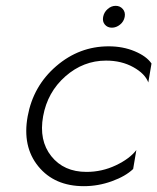

<svg xmlns="http://www.w3.org/2000/svg" viewBox="-20 -629 540 659"><path d="M277 -39Q330 -39 377.5 -61.5Q425 -84 448 -114L437 -49Q411 -24 364 -7Q317 10 268 10Q167 10 111.5 -58Q56 -126 75 -230Q94 -334 173 -402Q252 -470 353 -470Q402 -470 442.5 -453Q483 -436 500 -411L489 -346Q478 -376 437.5 -398.5Q397 -421 344 -421Q266 -421 204.5 -367Q143 -313 128 -230Q113 -147 156 -93Q199 -39 277 -39ZM340 -544.5Q331 -555 334 -571Q337 -587 349.5 -598Q362 -609 377 -609Q392 -609 401.5 -598Q411 -587 408 -571Q405 -555 392 -544.5Q379 -534 364 -534Q349 -534 340 -544.5Z"/></svg>

Font: Renner* Light
Style: Light Italic
Weight: 300
Italic angle: -10°
Version: Version 003.000 ; ttfautohint (v0.97) -l 8 -r 50 -G 200 -x 1